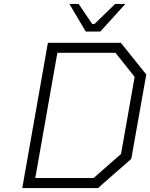

<svg xmlns="http://www.w3.org/2000/svg" viewBox="-20 -954 762 974"><path d="M415 -794 332 -934H379L448 -832H459L564 -934H616L489 -794ZM477 0H93L223 -737H593L722 -576L646 -148ZM159 -51H455L594 -173L663 -564L566 -686H271Z"/></svg>

Font: Tomorrow Light
Style: Italic
Weight: 300
Italic angle: -10°
Designer: Tony de Marco, Monica Rizzolli
Foundry: Just in Type
Version: Version 2.002